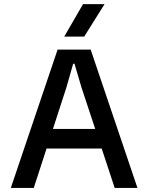

<svg xmlns="http://www.w3.org/2000/svg" viewBox="-20 -924 728 944"><path d="M425.8 -680.2 655.8 0H543.9L480 -193.8H209L146 0H33.2L263.2 -680.2ZM240.2 -290H448.2L380.9 -493.2L346.2 -610.8H339.8L306.2 -493.2ZM295.9 -744.1 388.2 -903.8H494.1L394 -744.1Z"/></svg>

Font: TASA Orbiter Text Medium
Style: Regular
Weight: 500
Designer: Weizhong Zhang
Version: Version 1.000;Glyphs 3.1.2 (3151)